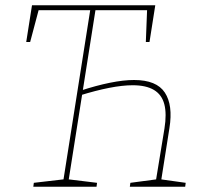

<svg xmlns="http://www.w3.org/2000/svg" viewBox="-20 -712 793 732"><path d="M107 0 109 -15 229 -29 221 -21 325 -680 331 -673H120L129 -680L95 -552H80L102 -692H572L550 -552H536L541 -680L548 -673H336L345 -680L295 -363L286 -366Q347 -386 399 -396.5Q451 -407 491 -407Q577 -407 608.5 -359Q640 -311 626 -224L594 -21L588 -29L688 -15L686 0H475L477 -15L582 -29L574 -21L607 -222Q616 -278 606.5 -314.5Q597 -351 567 -369Q537 -387 486 -387Q447 -387 396 -377Q345 -367 284 -348L294 -357L241 -21L235 -29L350 -15L348 0Z"/></svg>

Font: Bitter Thin
Style: Italic
Weight: 100
Italic angle: -9°
Designer: Sol Matas, and Bitter project Authors
Foundry: Sol Matas
Version: Version 2.002